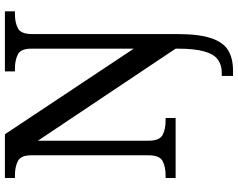

<svg xmlns="http://www.w3.org/2000/svg" viewBox="-116 -638 994 803"><g transform="rotate(-90 381.5 -237.0)"><path d="M465 240V193H479Q511 193 533.5 176.5Q556 160 567.5 119.5Q579 79 579 9V0L194 -576V-114Q194 -67 218 -54.5Q242 -42 276 -42H289V0H38V-42H51Q85 -42 109 -54.5Q133 -67 133 -114V-604Q133 -648 108.5 -660Q84 -672 51 -672H38V-714H221L579 -175V-604Q579 -648 554.5 -660Q530 -672 497 -672H484V-714H735V-672H722Q688 -672 664 -659.5Q640 -647 640 -600V8Q640 97 623 148Q606 199 572.5 219.5Q539 240 488 240Z"/></g></svg>

Font: Noto Serif Vithkuqi
Style: Regular
Weight: 400
Version: Version 1.005